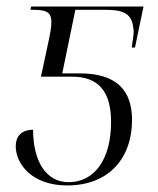

<svg xmlns="http://www.w3.org/2000/svg" viewBox="-20 -556 483 586"><path d="M185 10C312 10 383 -73 383 -190C383 -280 336 -332 224 -332H170L210 -526H303C356 -526 383 -515 387 -469C390 -458 386 -440 382 -411H392L418 -536H75L73 -526H81C118 -526 133 -520 136 -499C138 -488 137 -471 129 -434L105 -322H200C281 -322 319 -276 319 -184C319 -70 269 0 189 0C122 0 81 -62 81 -160C45 -160 28 -139 28 -110C28 -56 77 10 185 10Z"/></svg>

Font: Noto Serif Display SemiCondensed Light
Style: Italic
Weight: 300
Width: 4
Italic angle: -12°
Designer: Monotype Design Team
Foundry: Monotype Imaging Inc.
Version: Version 2.009